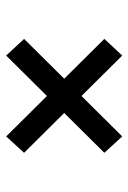

<svg xmlns="http://www.w3.org/2000/svg" viewBox="83 -661 416 622"><g transform="rotate(-90 291.0 -350.0)"><path d="M476 -480 347 -350 476 -220 422 -162 291 -294 160 -162 107 -220 236 -350 107 -480 160 -538 291 -406 422 -538Z"/></g></svg>

Font: Montserrat
Style: Regular
Weight: 500
Designer: Julieta Ulanovsky
Foundry: Julieta Ulanovsky
Version: Version 7.200;PS 007.200;hotconv 1.0.88;makeotf.lib2.5.64775